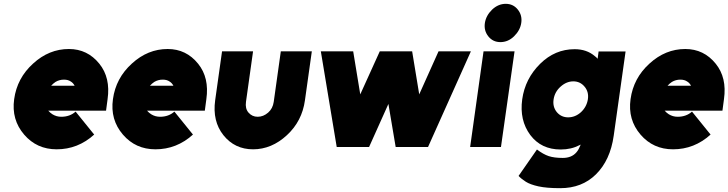

<svg xmlns="http://www.w3.org/2000/svg" viewBox="-20 -768 3805 1003"><path d="M534 -190 542 -250Q558 -362 499 -435Q437 -512 340 -512Q236 -512 153 -436Q69 -360 54 -250Q39 -143 106 -65Q172 12 276 12Q387 12 472 -65L375 -185Q345 -158 300 -158Q275 -158 254 -171Q248 -175 242.5 -179.5Q237 -184 232 -190ZM314 -352Q336 -352 350 -342Q362 -335 370 -320H247Q258 -332 270 -340Q290 -352 314 -352Z M1050 -190 1058 -250Q1074 -362 1015 -435Q953 -512 856 -512Q752 -512 669 -436Q585 -360 570 -250Q555 -143 622 -65Q688 12 792 12Q903 12 988 -65L891 -185Q861 -158 816 -158Q791 -158 770 -171Q764 -175 758.5 -179.5Q753 -184 748 -190ZM830 -352Q852 -352 866 -342Q878 -335 886 -320H763Q774 -332 786 -340Q806 -352 830 -352Z M1140 -500 1104 -244Q1089 -135 1147 -62Q1206 12 1302 12Q1399 12 1479 -62Q1558 -135 1573 -244L1609 -500H1447L1410 -236Q1405 -201 1381 -180Q1356 -158 1326 -158Q1297 -158 1278 -180Q1260 -201 1265 -236L1302 -500Z M2271 -500 2170 -275 2133 -500H1964L1862 -275L1825 -500H1656L1739 0H1908L2009 -225L2047 0H2216L2440 -500Z M2436 0H2597L2668 -500H2506ZM2703 -648Q2709 -688 2685 -718Q2661 -748 2622 -748Q2583 -748 2551 -718Q2519 -687 2513 -648Q2507 -608 2531 -578Q2555 -548 2594 -548Q2634 -548 2665 -578Q2697 -609 2703 -648Z M2982 -511Q2879 -511 2802 -435Q2723 -357 2708 -249Q2693 -140 2750 -63Q2807 13 2909 13Q2964 13 3008 -10Q3010 -11 3011.5 -11.5Q3013 -12 3014 -13Q3014 -12 3013 -11Q3012 -10 3012 -9Q3008 1 3003 10.5Q2998 20 2991 28Q2966 57 2920 57Q2875 57 2846.5 47.5Q2818 38 2785 13L2689 151Q2704 167 2727 181.5Q2750 196 2792.5 205.5Q2835 215 2907 215Q3020 215 3093 143Q3168 69 3186 -59L3248 -499H3107L3102 -461Q3099 -465 3095 -468.5Q3091 -472 3087 -475Q3045 -511 2982 -511ZM2975 -343Q3011 -343 3034 -315Q3045 -302 3049.5 -285.5Q3054 -269 3051 -249Q3048 -230 3039 -213Q3030 -196 3015 -182Q2985 -155 2948 -155Q2912 -155 2889 -182Q2866 -210 2872 -249Q2878 -288 2908 -315Q2939 -343 2975 -343Z M3754 -190 3762 -250Q3778 -362 3719 -435Q3657 -512 3560 -512Q3456 -512 3373 -436Q3289 -360 3274 -250Q3259 -143 3326 -65Q3392 12 3496 12Q3607 12 3692 -65L3595 -185Q3565 -158 3520 -158Q3495 -158 3474 -171Q3468 -175 3462.5 -179.5Q3457 -184 3452 -190ZM3534 -352Q3556 -352 3570 -342Q3582 -335 3590 -320H3467Q3478 -332 3490 -340Q3510 -352 3534 -352Z"/></svg>

Font: Unageo
Style: Black-Italic
Weight: 900
Designer: Richard Sepsi
Foundry: Richard Sepsi
Version: Version 2.000